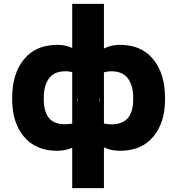

<svg xmlns="http://www.w3.org/2000/svg" viewBox="-20 -770 916 993"><path d="M275.4 9.8Q165 9.8 104 -63Q43 -135.7 43 -254.9V-265.1Q43 -388.2 103.8 -463.1Q164.6 -538.1 276.9 -538.1Q319.8 -538.1 353.5 -521.5V-750H517.6V-519Q554.7 -538.1 599.6 -538.1Q711.9 -538.1 772.7 -463.1Q833.5 -388.2 833.5 -265.1V-254.9Q833.5 -135.7 772.7 -63Q711.9 9.8 600.6 9.8Q555.2 9.8 517.6 -7.8V203.1H353.5V-5.9Q317.9 9.8 275.4 9.8ZM517.6 -396V-131.3Q535.2 -127 556.2 -127Q668.9 -127 668.9 -254.9V-265.1Q668.9 -327.1 641.6 -364.3Q614.3 -401.4 555.2 -401.4Q536.1 -401.4 517.6 -396ZM206.5 -265.1V-254.9Q206.5 -193.8 232.4 -160.6Q258.3 -127.4 317.9 -127.4Q334 -127.4 353.5 -130.9V-397Q337.4 -401.4 318.8 -401.4Q259.8 -401.4 233.2 -364.3Q206.5 -327.1 206.5 -265.1ZM378.9 -267.6V-240.2Q379.9 -251.5 380.9 -254.4Q379.9 -256.3 378.9 -267.6ZM495.6 -240.2V-266.6Q494.6 -256.3 493.7 -253.9Q494.1 -252 495.6 -240.2Z"/></svg>

Font: Bert Sans Black
Style: Regular
Weight: 900
Designer: Christian Robertson, Adam Twardoch, & Cristiano Sobral
Foundry: Google
Version: Version 12.135;January 10, 2020;FontCreator 12.0.0.2547 64-b